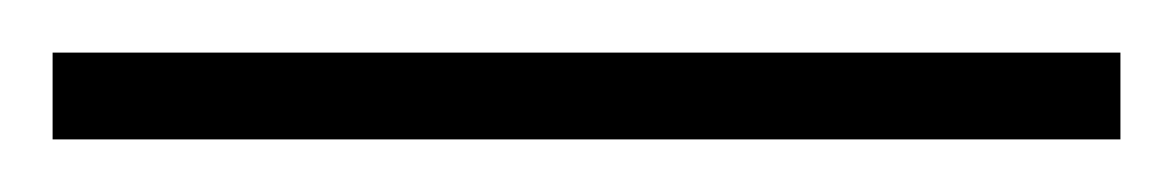

<svg xmlns="http://www.w3.org/2000/svg" viewBox="-22 70 446 73"><path d="M404 123V90H-2V123Z"/></svg>

Font: Noto Sans Myanmar UI SemiCondensed ExtraLight
Style: Regular
Weight: 200
Width: 4
Designer: Monotype Design Team
Foundry: Monotype Imaging Inc.
Version: Version 2.103